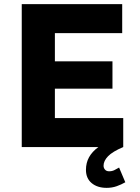

<svg xmlns="http://www.w3.org/2000/svg" viewBox="-20 -710 675 927"><path d="M85 0V-690H570V-550H245V-414H523V-282H245V-140H575V0ZM395 110Q395 76 410 49Q425 22 455 0H575Q523 22 501.5 44.5Q480 67 480 90Q480 101 487 109Q494 117 507 117Q521 117 532 111.5Q543 106 555 99L585 170Q566 181 543.5 189Q521 197 495 197Q450 197 422.5 174Q395 151 395 110Z"/></svg>

Font: Radio Canada
Style: Regular
Weight: 400
Designer: Charles Daoud, Etienne Aubert Bonn, Alexandre Saumier Demers, Jacques Le Bailly
Foundry: Radio-Canada
Version: Version 2.104;gftools[0.9.28.dev5+ged2979d]